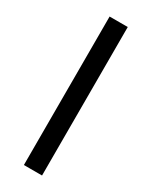

<svg xmlns="http://www.w3.org/2000/svg" viewBox="-190 -762 636 805"><g transform="rotate(30 128.0 -359.5)"><path d="M171.9 -718.8V0H84V-718.8Z"/></g></svg>

Font: Min Sans
Style: Regular
Weight: 400
Designer: Jinseong-Kim, NotoSansCJK, Nunito
Foundry: Jinseong-Kim
Version: Version 1.400;Glyphs 3.1.2 (3151)